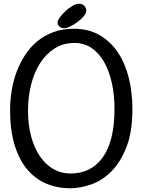

<svg xmlns="http://www.w3.org/2000/svg" viewBox="-20 -992 764 1028"><path d="M442 -936Q442 -921 428 -904.5Q414 -888 395 -874Q376 -860 356 -850.5Q336 -841 323 -841Q307 -841 297.5 -850.5Q288 -860 288 -872Q288 -882 300.5 -899Q313 -916 330.5 -932.5Q348 -949 367.5 -960.5Q387 -972 401 -972Q421 -972 431.5 -960.5Q442 -949 442 -936ZM130 -400Q130 -323 147 -260.5Q164 -198 194.5 -154Q225 -110 266.5 -86.5Q308 -63 357 -63Q469 -63 531 -150.5Q593 -238 593 -410Q593 -483 579 -547Q565 -611 538 -659Q511 -707 471 -734.5Q431 -762 379 -762Q318 -762 271.5 -732Q225 -702 193.5 -652Q162 -602 146 -536.5Q130 -471 130 -400ZM34 -404Q34 -455 42.5 -507Q51 -559 69 -607Q87 -655 114.5 -697.5Q142 -740 179.5 -771Q217 -802 266 -820Q315 -838 375 -838Q455 -838 514 -803.5Q573 -769 612 -710Q651 -651 670 -573Q689 -495 689 -408Q689 -286 657 -204.5Q625 -123 576 -74Q527 -25 468 -4.5Q409 16 355 16Q287 16 228.5 -8.5Q170 -33 126.5 -84Q83 -135 58.5 -214.5Q34 -294 34 -404Z"/></svg>

Font: Life Savers ExtraBold
Style: Regular
Weight: 800
Designer: Pablo Impallari, Rodrigo Fuenzalida, Brenda Gallo
Foundry: Pablo Impallari, Rodrigo Fuenzalida, Brenda Gallo
Version: Version 3.001; ttfautohint (v0.95) -l 8 -r 50 -G 200 -x 14 -